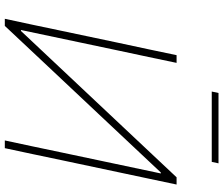

<svg xmlns="http://www.w3.org/2000/svg" viewBox="-85 -842 927 797"><g transform="rotate(90 378.5 -443.5)"><path d="M58 0Q71 -60 83 -116.5Q94.5 -173 108.5 -238L158 -472.5Q172.5 -539.5 184.5 -596.2Q196.5 -653 209 -713H241Q228.5 -653 216.5 -596.2Q204.5 -539.5 190 -472L104.5 -67H108.5L346 -319.5Q435.5 -414.5 528 -513Q620.5 -611.5 716 -713H746Q733.5 -654.5 721.5 -597Q709.5 -539.5 695 -472L645.5 -238.5Q631.5 -173 620 -117Q608 -61 595 0H563Q576 -61 588 -117Q599.5 -173 613.5 -238.5L700 -647.5H696L454.5 -390.5Q344.5 -273.5 256.5 -180Q168.5 -86.5 87.5 0ZM360 -859 366 -887H658L652 -859Z"/></g></svg>

Font: Heraclito Thin
Style: Italic
Weight: 100
Italic angle: -12°
Designer: Kostas Bartsokas (font) & Cristiano Sobral (main changes)
Foundry: Kostas Bartsokas (font) & Cristiano Sobral (main changes)
Version: Version 1.00;July 8, 2020;FontCreator 13.0.0.2655 64-bit